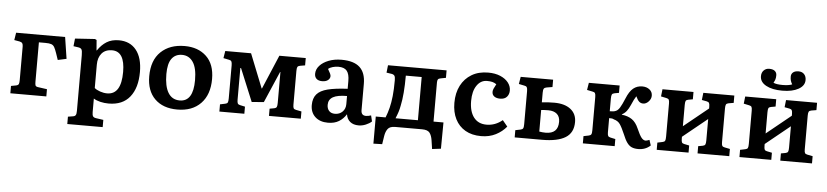

<svg xmlns="http://www.w3.org/2000/svg" viewBox="-51 -1081 6964 1616"><g transform="rotate(5 3431.0 -273.0)"><path d="M47 0V-62L90 -70Q108 -74 112 -85Q116 -96 116 -118V-400Q116 -419 110 -428Q104 -437 87 -441L41 -449L51 -512H465L493 -330L420 -314L401 -370Q390 -402 380.5 -419Q371 -436 354 -442Q337 -448 304 -448H249V-115Q249 -94 252.5 -84.5Q256 -75 273 -72L351 -61V0Z M547 216V154L590 147Q605 145 611.5 135Q618 125 618 99V-371Q618 -408 611 -420Q604 -432 583 -435L542 -441L549 -506L716 -517L731 -510L738 -423H741Q773 -471 815.5 -497.5Q858 -524 919 -524Q1013 -524 1065.5 -458.5Q1118 -393 1118 -273Q1118 -139 1057 -62.5Q996 14 878 14Q842 14 808 6Q774 -2 751 -17V98Q751 122 757.5 132.5Q764 143 784 146L846 155V216ZM858 -70Q977 -70 977 -261Q977 -435 869 -435Q812 -435 781.5 -399Q751 -363 751 -303V-106Q768 -91 798.5 -80.5Q829 -70 858 -70Z M1458 14Q1337 14 1268 -54Q1199 -122 1199 -245Q1199 -380 1274 -452Q1349 -524 1475 -524Q1589 -524 1658.5 -458Q1728 -392 1728 -267Q1728 -135 1656 -60.5Q1584 14 1458 14ZM1472 -64Q1586 -64 1586 -245Q1586 -348 1552 -398Q1518 -448 1459 -448Q1403 -448 1372 -406.5Q1341 -365 1341 -276Q1341 -173 1374 -118.5Q1407 -64 1472 -64Z M1813 0V-61L1856 -70Q1872 -73 1877 -82Q1882 -91 1882 -118V-397Q1882 -420 1876.5 -429.5Q1871 -439 1857 -441L1808 -451L1818 -512H2036L2150 -226L2153 -224L2275 -512H2498V-450L2456 -443Q2439 -440 2434 -430.5Q2429 -421 2429 -397V-112Q2429 -90 2434 -81.5Q2439 -73 2456 -70L2501 -61V0H2232V-61L2271 -68Q2286 -71 2291 -80.5Q2296 -90 2296 -115V-376H2293L2179 -112L2077 -104L1963 -380L1957 -381V-112Q1957 -90 1962 -81Q1967 -72 1982 -69L2024 -60V0Z M2731 14Q2663 14 2623 -23Q2583 -60 2583 -122Q2583 -180 2612 -214Q2641 -248 2704.5 -264Q2768 -280 2872 -285V-351Q2872 -409 2850.5 -436Q2829 -463 2778 -463Q2754 -463 2730 -456Q2706 -449 2693 -437Q2719 -394 2719 -379Q2719 -358 2701 -344Q2683 -330 2652 -330Q2621 -330 2604.5 -345Q2588 -360 2588 -387Q2588 -425 2616 -456Q2644 -487 2692 -505.5Q2740 -524 2800 -524Q2904 -524 2954 -478Q3004 -432 3004 -338V-116Q3004 -71 3045 -71Q3064 -71 3088 -79L3100 -29Q3081 -11 3050.5 1.5Q3020 14 2991 14Q2945 14 2918 -8.5Q2891 -31 2885 -71Q2861 -32 2823.5 -9Q2786 14 2731 14ZM2783 -66Q2822 -66 2847 -91Q2872 -116 2872 -155V-224Q2792 -224 2754 -202.5Q2716 -181 2716 -136Q2716 -104 2733.5 -85Q2751 -66 2783 -66Z M3624 158 3613 85Q3607 45 3590 22.5Q3573 0 3525 0H3299Q3254 0 3236.5 23Q3219 46 3213 83L3202 154L3128 156V-73H3211Q3227 -113 3238 -157Q3249 -201 3255 -257Q3261 -313 3261 -391Q3261 -417 3255 -427.5Q3249 -438 3232 -442L3186 -449L3193 -512H3688V-449L3646 -441Q3627 -438 3621.5 -429.5Q3616 -421 3616 -404V-73H3700L3698 149ZM3295 -73H3484V-438H3350Q3350 -278 3329 -182Q3324 -154 3316 -129Q3308 -104 3295 -73Z M4025 14Q3947 14 3891.5 -18Q3836 -50 3806.5 -108.5Q3777 -167 3777 -246Q3777 -330 3809 -392Q3841 -454 3899.5 -489Q3958 -524 4039 -524Q4098 -524 4141.5 -505.5Q4185 -487 4209 -456.5Q4233 -426 4233 -389Q4233 -357 4214 -335.5Q4195 -314 4157 -314Q4126 -314 4107.5 -327.5Q4089 -341 4089 -366Q4089 -378 4095 -392.5Q4101 -407 4115 -432Q4098 -444 4080 -448.5Q4062 -453 4035 -453Q3982 -453 3949 -404.5Q3916 -356 3916 -274Q3916 -185 3954 -135.5Q3992 -86 4062 -86Q4136 -86 4196 -136L4238 -85Q4202 -41 4148 -13.5Q4094 14 4025 14Z M4308 0V-61L4352 -70Q4367 -73 4372.5 -82Q4378 -91 4378 -118V-397Q4378 -420 4372.5 -429.5Q4367 -439 4352 -441L4304 -451L4314 -512H4588V-450L4539 -442Q4522 -439 4516 -429.5Q4510 -420 4510 -395V-314Q4538 -317 4561.5 -318.5Q4585 -320 4615 -320Q4703 -320 4753 -281Q4803 -242 4803 -173Q4803 -82 4736.5 -41Q4670 0 4540 0ZM4564 -62Q4669 -62 4669 -163Q4669 -207 4643 -229.5Q4617 -252 4571 -252Q4535 -252 4510 -249V-67Q4536 -62 4564 -62Z M5352 7Q5320 7 5297.5 -2.5Q5275 -12 5257 -37Q5239 -62 5221 -107Q5197 -163 5179 -189Q5161 -215 5126 -224Q5118 -229 5108.5 -230Q5099 -231 5086 -231V-112Q5086 -90 5091 -81Q5096 -72 5111 -69L5153 -60V0H4884V-61L4928 -70Q4943 -73 4948.5 -82Q4954 -91 4954 -118V-397Q4954 -421 4948.5 -430Q4943 -439 4928 -441L4880 -451L4890 -512H5150V-450L5112 -443Q5096 -440 5091 -430.5Q5086 -421 5086 -396V-289Q5103 -289 5115 -290.5Q5127 -292 5138 -297Q5155 -304 5170.5 -329Q5186 -354 5208 -407Q5233 -469 5265 -495Q5297 -521 5341 -521Q5378 -521 5402.5 -501.5Q5427 -482 5427 -450Q5427 -423 5406 -400.5Q5385 -378 5360 -378Q5340 -378 5326 -390.5Q5312 -403 5298 -434Q5288 -419 5279.5 -402Q5271 -385 5259 -357Q5245 -325 5229.5 -305Q5214 -285 5190 -272V-269Q5242 -263 5276 -239.5Q5310 -216 5332 -165Q5356 -110 5372.5 -89.5Q5389 -69 5408 -69Q5417 -69 5440 -78L5455 -32Q5413 7 5352 7Z M5508 0V-61L5551 -70Q5567 -73 5572 -82Q5577 -91 5577 -118V-397Q5577 -421 5572 -429.5Q5567 -438 5552 -441L5505 -451L5512 -512H5774V-450L5735 -443Q5719 -440 5714.5 -430.5Q5710 -421 5710 -396V-217L5917 -385V-400Q5917 -422 5912 -431Q5907 -440 5892 -443L5850 -451L5857 -512H6119V-450L6077 -443Q6060 -440 6055 -430.5Q6050 -421 6050 -397V-112Q6050 -90 6055 -81.5Q6060 -73 6076 -70L6121 -61V0H5853V-61L5891 -68Q5907 -71 5912 -80.5Q5917 -90 5917 -115V-296L5710 -128V-112Q5710 -90 5714.5 -81Q5719 -72 5734 -69L5777 -60V0Z M6207 0V-61L6250 -70Q6266 -73 6271 -82Q6276 -91 6276 -118V-397Q6276 -421 6271 -429.5Q6266 -438 6251 -441L6204 -451L6211 -512H6473V-450L6434 -443Q6418 -440 6413.5 -430.5Q6409 -421 6409 -396V-217L6616 -385V-400Q6616 -422 6611 -431Q6606 -440 6591 -443L6549 -451L6556 -512H6818V-450L6776 -443Q6759 -440 6754 -430.5Q6749 -421 6749 -397V-112Q6749 -90 6754 -81.5Q6759 -73 6775 -70L6820 -61V0H6552V-61L6590 -68Q6606 -71 6611 -80.5Q6616 -90 6616 -115V-296L6409 -128V-112Q6409 -90 6413.5 -81Q6418 -72 6433 -69L6476 -60V0ZM6517 -588Q6431 -588 6379.5 -616.5Q6328 -645 6328 -694Q6328 -725 6346.5 -743.5Q6365 -762 6392 -762Q6424 -762 6440 -748.5Q6456 -735 6456 -713Q6456 -693 6452 -679Q6448 -665 6438 -648Q6463 -636 6516 -636Q6540 -636 6561 -639Q6582 -642 6596 -648Q6586 -665 6582 -679Q6578 -693 6578 -713Q6578 -735 6594 -748.5Q6610 -762 6640 -762Q6670 -762 6687.5 -743.5Q6705 -725 6705 -694Q6705 -646 6653.5 -617Q6602 -588 6517 -588Z"/></g></svg>

Font: Literata 12pt SemiBold
Style: Regular
Weight: 600
Designer: Latin by Veronika Burian and Jose Scaglione. Greek by Irene Vlachou. Cyrillic by Vera Evstafieva.
Foundry: TypeTogether
Version: Version 3.002